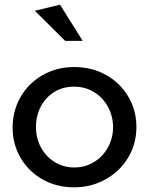

<svg xmlns="http://www.w3.org/2000/svg" viewBox="-20 -791 638 822"><path d="M564 -247Q564 -318 529.5 -377Q495 -436 434 -470Q373 -504 298 -504Q223 -504 162.5 -469.5Q102 -435 68 -375.5Q34 -316 34 -245Q34 -174 68 -115.5Q102 -57 162 -23Q222 11 297 11Q370 11 431.5 -23Q493 -57 528.5 -116Q564 -175 564 -247ZM464 -246Q464 -200 442.5 -160.5Q421 -121 383 -97.5Q345 -74 298 -74Q252 -74 214.5 -97Q177 -120 155.5 -159.5Q134 -199 134 -247Q134 -295 154.5 -334.5Q175 -374 212 -397Q249 -420 297 -420Q345 -420 383 -396.5Q421 -373 442.5 -333Q464 -293 464 -246ZM259 -616H334L237 -771L129 -745Z"/></svg>

Font: Geom
Style: Regular
Weight: 400
Version: Version 1.102